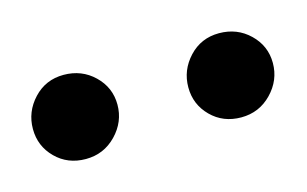

<svg xmlns="http://www.w3.org/2000/svg" viewBox="-32 -705 345 216"><g transform="rotate(-15 140.0 -597.0)"><path d="M49 -548Q28 -548 14 -562Q0 -576 0 -596Q0 -616 14 -631Q28 -646 49 -646Q70 -646 84.5 -632Q99 -618 99 -598Q99 -578 84.5 -563Q70 -548 49 -548ZM230 -548Q209 -548 195 -562Q181 -576 181 -596Q181 -616 195 -631Q209 -646 230 -646Q251 -646 265.5 -632Q280 -618 280 -598Q280 -578 265.5 -563Q251 -548 230 -548Z"/></g></svg>

Font: Joan
Style: Regular
Weight: 400
Designer: Paolo Biagini
Version: Version 1.001; ttfautohint (v1.8.4.7-5d5b);gftools[0.9.30]